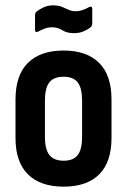

<svg xmlns="http://www.w3.org/2000/svg" viewBox="-20 -690 476 718"><path d="M218 8Q131 8 84.5 -38Q38 -84 38 -174V-318Q38 -409 84.5 -455Q131 -501 218 -501Q304 -501 350.5 -455Q397 -409 397 -318V-174Q397 -84 351 -38Q305 8 218 8ZM218 -89Q254 -89 270.5 -110Q287 -131 287 -179V-313Q287 -361 270.5 -382Q254 -403 218 -403Q181 -403 164.5 -382Q148 -361 148 -313V-179Q148 -131 165 -110Q182 -89 218 -89ZM257 -566Q230 -566 213 -577Q196 -588 174 -588Q160 -588 147 -583Q134 -578 123 -572Q111 -566 111 -579V-633Q111 -643 117 -647Q127 -655 143 -662.5Q159 -670 178 -670Q198 -670 211.5 -664.5Q225 -659 236.5 -653.5Q248 -648 262 -648Q276 -648 289 -652.5Q302 -657 312 -663Q325 -670 325 -656V-603Q325 -594 319 -588Q309 -580 293 -573Q277 -566 257 -566Z"/></svg>

Font: Sofia Sans Condensed
Style: Bold
Weight: 700
Designer: Botio Nikoltchev, Ani Petrova
Foundry: lettersoup
Version: Version 4.101; ttfautohint (v1.8.4.7-5d5b)